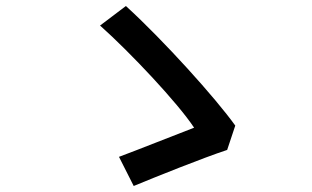

<svg xmlns="http://www.w3.org/2000/svg" viewBox="-20 -671 1040 639"><path d="M736 -172 763 -253C698 -344 526 -535 399 -651L313 -586C414 -496 572 -328 626 -246C571 -225 438 -172 376 -149L425 -52C495 -81 654 -145 736 -172Z"/></svg>

Font: Source Han Sans KR Medium
Style: Regular
Weight: 500
Designer: Ryoko NISHIZUKA (kana & ideographs); Paul D. Hunt (Latin, Greek & Cyrillic); Wenlong ZHANG (bopomofo); Sandoll Communica
Foundry: Adobe Systems Incorporated
Version: Version 1.001;PS 1.001;hotconv 1.0.78;makeotf.lib2.5.61930